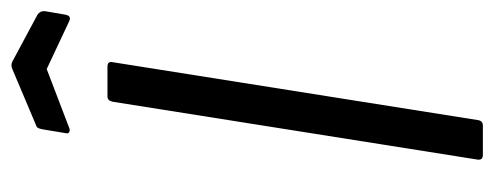

<svg xmlns="http://www.w3.org/2000/svg" viewBox="-284 -578 862 335"><g transform="rotate(-90 147.5 -411.0)"><path d="M44 0Q35 0 36 -9L137 -646Q139 -655 146 -655H198Q208 -655 206 -646L105 -9Q104 0 95 0ZM92 -722Q88 -720 84.5 -721.5Q81 -723 82 -727L89 -769Q90 -774 91.5 -776.5Q93 -779 97 -780L194 -821Q201 -824 207 -821L289 -777Q296 -772 295 -764L289 -729Q287 -717 277 -722L194 -761Z"/></g></svg>

Font: Sofia Sans Condensed
Style: Italic
Weight: 400
Italic angle: -9°
Designer: Botio Nikoltchev, Ani Petrova
Foundry: lettersoup
Version: Version 4.101